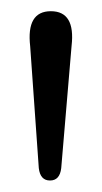

<svg xmlns="http://www.w3.org/2000/svg" viewBox="-20 -792 177 334"><path d="M67 -478Q50 -478 47.5 -499.5L32.5 -711.5Q25.5 -772.5 68.5 -772.5Q111.5 -772.5 104.5 -712L86.5 -499.5Q84 -478 67 -478Z"/></svg>

Font: Fraunces 9pt S050 Light
Style: Regular
Weight: 300
Version: Version 1.000; ttfautohint (v1.8.3)